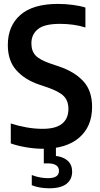

<svg xmlns="http://www.w3.org/2000/svg" viewBox="-20 -770 523 1006"><path d="M204.5 9.5Q165.5 9.5 120.2 2.2Q75 -5 36.5 -18.5V-123Q77 -110 119.2 -102.5Q161.5 -95 203 -95Q272.5 -95 305.5 -122Q338.5 -149 338.5 -199Q338.5 -241.5 314.5 -266Q290.5 -290.5 229 -312L184.5 -327Q110.5 -352 65.8 -401.8Q21 -451.5 21 -534Q21 -634 86.8 -691.8Q152.5 -749.5 283.5 -749.5Q322.5 -749.5 360.8 -744.5Q399 -739.5 427.5 -730.5V-626Q396.5 -636 362.5 -640.5Q328.5 -645 294 -645Q212.5 -645 178.5 -617.2Q144.5 -589.5 144.5 -543Q144.5 -502.5 166.5 -479.2Q188.5 -456 245.5 -436.5L290 -421.5Q371 -394 416.8 -344.2Q462.5 -294.5 462.5 -210Q462.5 -107 395 -48.8Q327.5 9.5 204.5 9.5ZM237.5 216.5Q187 216.5 146.5 200.5V147Q169 156 191 159.8Q213 163.5 231.5 163.5Q289 163.5 289 125.5Q289 86 229.5 86H209.5V-10H273V47Q313 52 335.5 73Q358 94 358 129.5Q358 170 328.5 193.2Q299 216.5 237.5 216.5Z"/></svg>

Font: Encode Sans Cnd SmBold
Style: Regular
Weight: 600
Width: 3
Designer: Multiple Designers
Foundry: Impallari Type
Version: Version 3.002; ttfautohint (v1.8.3) -l 8 -r 50 -G 200 -x 14 